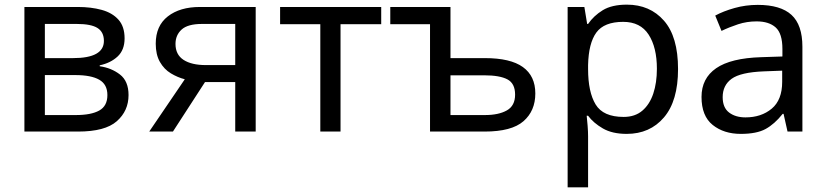

<svg xmlns="http://www.w3.org/2000/svg" viewBox="-20 -566 3553 826"><path d="M516 -401Q516 -351 486 -323Q456 -295 409 -285V-281Q459 -274 496 -245.5Q533 -217 533 -157Q533 -89 482.5 -44.5Q432 0 316 0H85V-536H315Q372 -536 417.5 -523.5Q463 -511 489.5 -481.5Q516 -452 516 -401ZM427 -390Q427 -428 399.5 -445.5Q372 -463 310 -463H173V-316H294Q427 -316 427 -390ZM442 -157Q442 -203 407 -223Q372 -243 304 -243H173V-71H306Q372 -71 407 -90.5Q442 -110 442 -157Z M724 0H622L775 -225Q744 -233 715 -250.5Q686 -268 668 -299.5Q650 -331 650 -378Q650 -455 702 -495.5Q754 -536 840 -536H1080V0H992V-213H862ZM735 -377Q735 -331 769.5 -308.5Q804 -286 866 -286H992V-463H849Q788 -463 761.5 -439Q735 -415 735 -377Z M1620 -462H1445V0H1358V-462H1185V-536H1620Z M1918 -536V-316H2066Q2176 -316 2229.5 -277.5Q2283 -239 2283 -164Q2283 -89 2232 -44.5Q2181 0 2065 0H1830V-462H1659V-536ZM2063 -242H1918V-71H2066Q2125 -71 2160.5 -91Q2196 -111 2196 -159Q2196 -207 2163 -224.5Q2130 -242 2063 -242Z M2677 -546Q2776 -546 2836.5 -477Q2897 -408 2897 -269Q2897 -132 2836.5 -61Q2776 10 2676 10Q2614 10 2573.5 -13.5Q2533 -37 2510 -68H2504Q2506 -51 2508 -25Q2510 1 2510 20V240H2422V-536H2494L2506 -463H2510Q2534 -498 2573 -522Q2612 -546 2677 -546ZM2661 -472Q2579 -472 2545.5 -426Q2512 -380 2510 -286V-269Q2510 -170 2542.5 -116.5Q2575 -63 2663 -63Q2712 -63 2743.5 -90Q2775 -117 2790.5 -163.5Q2806 -210 2806 -270Q2806 -362 2770.5 -417Q2735 -472 2661 -472Z M3240 -545Q3338 -545 3385 -502Q3432 -459 3432 -365V0H3368L3351 -76H3347Q3312 -32 3273.5 -11Q3235 10 3167 10Q3094 10 3046 -28.5Q2998 -67 2998 -149Q2998 -229 3061 -272.5Q3124 -316 3255 -320L3346 -323V-355Q3346 -422 3317 -448Q3288 -474 3235 -474Q3193 -474 3155 -461.5Q3117 -449 3084 -433L3057 -499Q3092 -518 3140 -531.5Q3188 -545 3240 -545ZM3345 -262 3266 -259Q3166 -255 3127.5 -227Q3089 -199 3089 -148Q3089 -103 3116.5 -82Q3144 -61 3187 -61Q3255 -61 3300 -98.5Q3345 -136 3345 -214Z"/></svg>

Font: Noto IKEA Simplified Chinese
Style: Regular
Weight: 400
Designer: Monotype Design Team
Foundry: Monotype Imaging Inc.
Version: Version 1.100